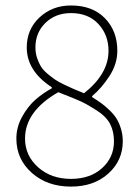

<svg xmlns="http://www.w3.org/2000/svg" viewBox="-20 -672 512 704"><path d="M240.2 12.2Q153.3 12.2 96.7 -38.1Q40 -88.4 40 -164.1Q40 -205.6 60.8 -243.4Q81.5 -281.2 109.1 -305.7Q136.7 -330.1 169.9 -348.1V-352.1Q78.1 -411.6 78.1 -498Q78.1 -564.5 125 -608.2Q171.9 -651.9 240.2 -651.9Q319.3 -651.9 364.7 -605.2Q410.2 -558.6 410.2 -485.8Q410.2 -437.5 381.3 -393.1Q352.5 -348.6 317.9 -319.8V-315.9Q337.4 -303.7 350.6 -294.2Q363.8 -284.7 380.4 -269Q397 -253.4 406.7 -238Q416.5 -222.7 423.3 -200.7Q430.2 -178.7 430.2 -153.8Q430.2 -83.5 377.2 -35.6Q324.2 12.2 240.2 12.2ZM288.1 -330.1Q377.9 -400.9 377.9 -485.8Q377.9 -543.9 340.8 -584Q303.7 -624 240.2 -624Q183.6 -624 146.7 -588.1Q109.9 -552.2 109.9 -498Q109.9 -478 115.7 -460.2Q121.6 -442.4 129.6 -429Q137.7 -415.5 153.3 -402.3Q168.9 -389.2 181.4 -380.6Q193.8 -372.1 215.6 -361.6Q237.3 -351.1 250.7 -345.5Q264.2 -339.8 288.1 -330.1ZM240.2 -16.1Q311 -16.1 354.5 -55.7Q397.9 -95.2 397.9 -153.8Q397.9 -189.5 384 -216.8Q370.1 -244.1 335.7 -266.4Q301.3 -288.6 278.8 -299.1Q256.3 -309.6 204.6 -329.6Q201.2 -331.1 198.7 -332Q196.3 -333 193.8 -334Q71.8 -264.2 71.8 -164.1Q71.8 -101.6 119.6 -58.8Q167.5 -16.1 240.2 -16.1Z"/></svg>

Font: Source Sans 3 ExtraLight
Style: Regular
Weight: 200
Designer: Paul D. Hunt
Foundry: Adobe
Version: Version 3.052;hotconv 1.1.0;makeotfexe 2.6.0